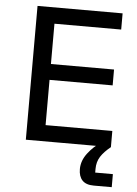

<svg xmlns="http://www.w3.org/2000/svg" viewBox="-59 -720 687 965"><g transform="rotate(5 285.0 -237.5)"><path d="M520 0H90.8V-675H520V-593.3H183.3V-390H501.7V-310H183.3V-81.7H520ZM450.8 200Q411.7 200 392.9 180Q374.2 160 374.2 123.3Q374.2 80.8 403.3 42.9Q432.5 5 467.5 -16.7L520 0Q486.7 26.7 469.6 53.3Q452.5 80 452.5 115.8V134.2H541.7V200Z"/></g></svg>

Font: Funnel Sans
Style: Regular
Weight: 400
Designer: NORD ID, Kristian Moeller
Foundry: Dicotype
Version: Version 1.000